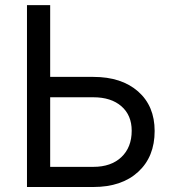

<svg xmlns="http://www.w3.org/2000/svg" viewBox="-20 -748 689 768"><path d="M180.7 -440.4H353.5Q466.3 -440.4 532.5 -382.1Q598.6 -323.7 598.6 -224.1Q598.6 -121.1 532.7 -60.5Q466.8 0 353.5 0H87.9V-727.5H180.7ZM180.7 -358.9V-80.6H353.5Q424.3 -80.6 465.6 -119.6Q506.8 -158.7 506.8 -225.1Q506.8 -287.1 465.6 -323Q424.3 -358.9 353.5 -358.9Z"/></svg>

Font: Inter
Style: Regular
Weight: 400
Designer: Rasmus Andersson
Foundry: rsms
Version: Version 4.001;git-9221beed3